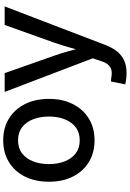

<svg xmlns="http://www.w3.org/2000/svg" viewBox="169 -753 791 1169"><g transform="rotate(-90 564.5 -168.5)"><path d="M294.4 11.7Q218.8 11.7 161.9 -23.2Q105 -58.1 73.7 -120.6Q42.5 -183.1 42.5 -265.6Q42.5 -349.1 73.7 -411.9Q105 -474.6 161.9 -509.5Q218.8 -544.4 294.4 -544.4Q370.6 -544.4 427.2 -509.5Q483.9 -474.6 515.4 -411.9Q546.9 -349.1 546.9 -265.6Q546.9 -183.1 515.4 -120.6Q483.9 -58.1 427.2 -23.2Q370.6 11.7 294.4 11.7ZM294.4 -78.6Q342.3 -78.6 374.5 -103.5Q406.7 -128.4 423.1 -170.7Q439.5 -212.9 439.5 -265.6Q439.5 -318.8 423.1 -361.6Q406.7 -404.3 374.5 -429.2Q342.3 -454.1 294.4 -454.1Q246.6 -454.1 214.6 -429.2Q182.6 -404.3 166.3 -361.8Q149.9 -319.3 149.9 -265.6Q149.9 -212.9 166.3 -170.7Q182.6 -128.4 214.6 -103.5Q246.6 -78.6 294.4 -78.6ZM635.3 198.7 652.8 111.3 679.2 113.8Q703.6 118.7 722.4 114.3Q741.2 109.9 755.1 94Q769 78.1 778.3 47.9L793.9 0.5L589.4 -535.6H703.6L809.6 -234.9Q826.7 -187 839.1 -139.6Q851.6 -92.3 864.7 -44.9H833.5Q846.7 -92.3 859.9 -139.9Q873 -187.5 889.6 -234.9L997.1 -535.6H1109.9L874 80.6Q857.9 122.1 834.7 150.1Q811.5 178.2 779.8 192.4Q748 206.5 707 206.5Q684.6 206.5 665.8 204.1Q647 201.7 635.3 198.7Z"/></g></svg>

Font: Inter 20pt Medium
Style: Regular
Weight: 500
Version: Version 4.001;git-66647c0bb